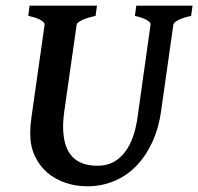

<svg xmlns="http://www.w3.org/2000/svg" viewBox="-20 -635 692 670"><path d="M647 -579.6Q616.2 -572.8 601.1 -564.5Q585.9 -556.2 585 -549.3L542.5 -250Q533.7 -186 510.3 -136.5Q486.8 -86.9 452.9 -53.2Q418.9 -19.5 376 -2.2Q333 15.1 284.7 15.1Q244.6 15.1 208.5 2.9Q172.4 -9.3 145 -32.7Q117.7 -56.2 101.6 -90.6Q85.4 -125 85.4 -169.9Q85.4 -195.8 89.8 -226.1L135.7 -549.3Q136.7 -555.2 123.5 -564Q110.4 -572.8 78.6 -579.6L83 -615.2H318.4L313.5 -579.6Q282.7 -572.8 265.6 -564.5Q248.5 -556.2 247.6 -549.3L204.6 -249Q202.6 -234.9 201.4 -220.7Q200.2 -206.5 200.2 -193.8Q200.2 -125.5 229.7 -91.1Q259.3 -56.6 320.8 -56.6Q352.5 -56.6 376.5 -69.8Q400.4 -83 417.5 -106.2Q434.6 -129.4 445.1 -160.9Q455.6 -192.4 460.4 -229L505.4 -549.3Q505.9 -552.2 503.2 -556.2Q500.5 -560.1 494.1 -564Q487.8 -567.9 477.1 -572Q466.3 -576.2 450.7 -579.6L455.6 -615.2H651.9Z"/></svg>

Font: Gentium Basic
Style: Bold Italic
Weight: 700
Italic angle: -8°
Designer: J. Victor Gaultney and Annie Olsen
Foundry: SIL International
Version: Version 1.102; 2013; Maintenance release